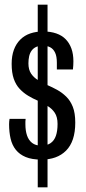

<svg xmlns="http://www.w3.org/2000/svg" viewBox="-20 -753 368 824"><path d="M142 51V-733H184V51ZM158 -68Q117 -68 90.5 -79Q64 -90 48 -110Q32 -130 25.5 -158Q19 -186 19 -220Q19 -225 19.5 -231.5Q20 -238 21 -243H90Q89 -237 89 -231.5Q89 -226 89 -220Q89 -192 96 -171.5Q103 -151 118 -139.5Q133 -128 156 -128Q182 -128 197.5 -139Q213 -150 220 -170.5Q227 -191 227 -221Q227 -251 215 -269Q203 -287 183.5 -298.5Q164 -310 142 -321Q121 -330 101 -342Q81 -354 64.5 -371.5Q48 -389 39 -415Q30 -441 30 -479Q30 -513 39.5 -539Q49 -565 67 -583Q85 -601 110 -609.5Q135 -618 165 -618Q197 -618 221.5 -609.5Q246 -601 262 -584.5Q278 -568 286.5 -544.5Q295 -521 295 -490Q295 -482 294.5 -473Q294 -464 293 -455H224V-484Q224 -511 216.5 -527Q209 -543 195.5 -550Q182 -557 165 -557Q147 -557 135 -551.5Q123 -546 115.5 -535.5Q108 -525 105 -511Q102 -497 102 -481Q102 -454 113.5 -437Q125 -420 143.5 -409Q162 -398 183 -388Q204 -379 225 -367.5Q246 -356 264 -338.5Q282 -321 292.5 -294.5Q303 -268 303 -227Q303 -186 293 -156Q283 -126 263.5 -106.5Q244 -87 217.5 -77.5Q191 -68 158 -68Z"/></svg>

Font: Archivo ExtraCondensed
Style: Regular
Weight: 400
Width: 2
Designer: Hector Gatti
Foundry: Omnibus-Type
Version: Version 2.001